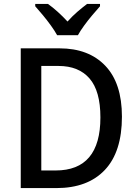

<svg xmlns="http://www.w3.org/2000/svg" viewBox="-20 -961 698 981"><path d="M603 -365Q603 -185 515.5 -92.5Q428 0 268 0H86V-714H284Q433 -714 518 -625Q603 -536 603 -365ZM493 -361Q493 -496 437.5 -560Q382 -624 279 -624H191V-90H264Q493 -90 493 -361ZM272 -781Q260 -803 240.5 -830Q221 -857 199.5 -883Q178 -909 160 -929V-941H225Q249 -924 275 -900.5Q301 -877 325 -851Q350 -879 375 -900.5Q400 -922 425 -941H491V-929Q474 -910 452 -884Q430 -858 410 -830.5Q390 -803 378 -781Z"/></svg>

Font: Noto Sans Thai SemCond Med
Style: Regular
Weight: 500
Width: 4
Designer: Monotype Design Team
Foundry: Monotype Imaging Inc.
Version: Version 2.002; ttfautohint (v1.8.4.7-5d5b)